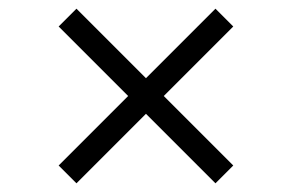

<svg xmlns="http://www.w3.org/2000/svg" viewBox="-20 -401 672 442"><path d="M476 21 316 -139 156 21 115 -20 275 -180 115 -340 156 -381 316 -221 476 -381 517 -340 357 -180 517 -20Z"/></svg>

Font: Antic Slab
Style: Regular
Weight: 400
Designer: Santiago Orozco
Foundry: Santiago Orozco
Version: Version 001.001